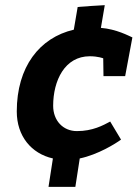

<svg xmlns="http://www.w3.org/2000/svg" viewBox="-20 -724 533 744"><path d="M266 -609C133 -578 45 -465 45 -292C45 -197 101 -129 185 -110L168 0H272L289 -110C360 -125 427 -167 449 -183L407 -253C379 -238 339 -216 278 -216C224 -216 186 -257 186 -314C186 -412 231 -506 328 -506C360 -506 380 -498 380 -498L381 -429H465L493 -579C479 -585 432 -611 371 -616L386 -704C351 -702 316 -700 281 -697Z"/></svg>

Font: Bitter
Style: Bold Italic
Weight: 700
Designer: Sol Matas
Foundry: Sol Matas
Version: Version 1.002